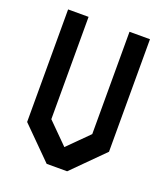

<svg xmlns="http://www.w3.org/2000/svg" viewBox="-128 -772 744 861"><g transform="rotate(20 244.0 -342.0)"><path d="M341.8 -683.6H439.5V-146.5L293 0H195.3L48.8 -146.5V-683.6H146.5V-195.3L244.1 -97.7L341.8 -195.3Z"/></g></svg>

Font: BabelStone Runic Berhtwald
Style: Regular
Weight: 400
Designer: Andrew West
Foundry: BabelStone
Version: Version 7.004;November 9, 2023